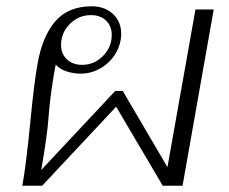

<svg xmlns="http://www.w3.org/2000/svg" viewBox="-20 -590 727 610"><path d="M77 -209Q88 -324 99 -386Q114 -473 155 -521.5Q196 -570 272 -570Q313 -570 339 -545.5Q365 -521 365 -483Q365 -450 347.5 -420.5Q330 -391 300 -373.5Q270 -356 236 -356Q214 -356 192 -363Q170 -370 157 -385L151 -352Q139 -281 134 -215Q130 -159 111 -50L346 -301H370L512 -59L601 -560H659L560 0H497L349 -251L114 0H51Q63 -66 77 -209ZM335 -479Q335 -507 317 -524.5Q299 -542 269 -542Q230 -542 202 -514Q174 -486 174 -447Q174 -419 192.5 -401.5Q211 -384 241 -384Q279 -384 307 -412Q335 -440 335 -479Z"/></svg>

Font: Fahkwang ExtraLight
Style: Italic
Weight: 275
Italic angle: -10°
Designer: Suppakit Chalermlarp | Katatrad Co.,Ltd.
Foundry: Cadson Demak Co.,Ltd.
Version: Version 1.000; ttfautohint (v1.6)